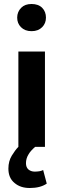

<svg xmlns="http://www.w3.org/2000/svg" viewBox="-20 -735 316 961"><path d="M205 0H156C141 13 129 26 122 39C114 52 110 67 110 82C110 95 114 106 122 113C130 120 141 124 154 124C163 124 171 123 178 122C184 121 190 119 196 116L214 184C192 199 164 206 129 206C98 206 73 198 53 181C32 164 22 140 22 109C22 84 28 62 39 44C50 26 61 11 72 0V-477H205ZM66 -647C66 -666 73 -683 86 -696C99 -709 116 -715 138 -715C160 -715 178 -709 191 -696C204 -683 210 -666 210 -647C210 -628 204 -612 191 -599C178 -586 161 -579 138 -579C115 -579 98 -586 85 -599C72 -612 66 -628 66 -647Z"/></svg>

Font: Holmes&Hills Bold
Style: Bold
Weight: 500
Designer: Noopur Datye, Girish Dalvi, Yashodeep Gholap, Pallavi Karambelkar
Foundry: Ek Type
Version: ""